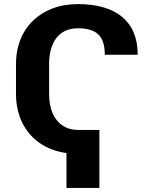

<svg xmlns="http://www.w3.org/2000/svg" viewBox="-20 -741 747 937"><path d="M491.4 -474H652C652 -639.8 543.1 -721 360.5 -721C314.3 -721 272.7 -713.8 235.7 -699.5C129.2 -658.3 58 -564.6 58 -428V-282C58 -243.3 63.7 -207.7 75 -175C108.2 -79.7 185.6 -10.6 304.4 6V176H465V-107H360.5C337 -107 316.5 -111.5 298.9 -120.5C245.5 -147.8 219.7 -206.1 219.7 -282V-429C219.7 -522.2 258.4 -603 360.5 -603C455.2 -603 491.4 -561.4 491.4 -474Z"/></svg>

Font: Asimov
Style: Wid
Weight: 500
Designer: Google
Version: Version 2.000980; 2014